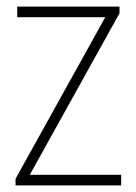

<svg xmlns="http://www.w3.org/2000/svg" viewBox="-20 -560 411 580"><path d="M27 0V-20L298 -508H32V-540H341V-520L70 -32H346V0Z"/></svg>

Font: Encode Sans Condensed Thin
Style: Regular
Weight: 100
Width: 3
Designer: Multiple Designers
Foundry: Impallari Type
Version: Version 3.000; ttfautohint (v1.8.3) -l 8 -r 50 -G 200 -x 14 